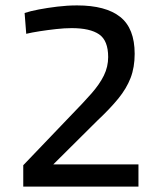

<svg xmlns="http://www.w3.org/2000/svg" viewBox="-20 -690 599 710"><path d="M66 0V-79L245 -266Q287 -309 317.5 -343.5Q348 -378 364 -410.5Q380 -443 380 -479Q380 -540 346.5 -563Q313 -586 245 -586Q219 -586 187.5 -582.5Q156 -579 127 -574.5Q98 -570 77 -565L71 -642Q92 -649 123.5 -655Q155 -661 192 -665.5Q229 -670 265 -670Q371 -670 424.5 -627.5Q478 -585 478 -491Q478 -441 463 -402Q448 -363 417.5 -325.5Q387 -288 339 -243L177 -82H492V0Z"/></svg>

Font: Cairo Play SemiBold
Style: Regular
Weight: 600
Designer: Mohamed Gaber, Accademia di Belle Arti di Urbino
Foundry: Kief Type Foundry, Accademia di Belle Arti di Urbino
Version: Version 3.130;gftools[0.9.24]